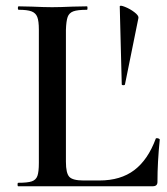

<svg xmlns="http://www.w3.org/2000/svg" viewBox="-20 -647 581 667"><path d="M43 -12Q76 -12 90.5 -17Q105 -22 110 -36Q115 -50 115 -81V-544Q115 -574 109.5 -588Q104 -602 89.5 -607.5Q75 -613 45 -613Q42 -613 42 -619Q42 -625 45 -625L91 -624Q135 -622 161 -622Q188 -622 232 -624L282 -625Q284 -625 284 -619Q284 -613 282 -613Q249 -613 234.5 -607.5Q220 -602 215 -588Q210 -574 209 -543V-85Q209 -45 221 -32.5Q233 -20 270 -20H325Q399 -20 446.5 -56Q494 -92 521 -165Q521 -167 525 -167Q528 -167 531.5 -165.5Q535 -164 535 -162Q527 -84 527 -15Q527 0 511 0H43Q41 0 41 -6Q41 -12 43 -12ZM396 -625Q397 -630 414.5 -623Q432 -616 447 -604.5Q462 -593 461 -585L414 -353Q413 -351 408.5 -351Q404 -351 403 -353Z"/></svg>

Font: Cormorant Upright SemiBold
Style: Regular
Weight: 600
Designer: Christian Thalmann (Catharsis Fonts)
Foundry: Catharsis Fonts
Version: Version 3.302